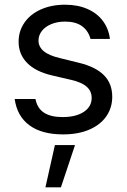

<svg xmlns="http://www.w3.org/2000/svg" viewBox="-20 -557 536 811"><path d="M254.9 -465.8Q222.7 -465.8 197 -455.3Q171.4 -444.8 157 -426.5Q142.6 -408.2 142.6 -385.7Q142.6 -359.4 164.8 -340.8Q187 -322.3 233.4 -311.5L312.5 -292Q383.8 -274.9 418.9 -239.5Q454.1 -204.1 454.1 -148.4Q454.1 -102.1 429.4 -66.2Q404.8 -30.3 357.9 -9.8Q311 10.7 246.1 10.7Q156.7 10.7 104.5 -27.6Q52.2 -65.9 42 -138.7H129.9Q137.2 -100.1 165.5 -81.3Q193.8 -62.5 244.1 -62.5Q300.8 -62.5 334 -84.5Q367.2 -106.4 367.2 -143.6Q367.2 -171.9 346.2 -190.7Q325.2 -209.5 280.3 -219.7L200.2 -238.3Q130.9 -254.4 94.7 -291Q58.6 -327.6 58.6 -380.9Q58.6 -425.8 83.3 -461.4Q107.9 -497.1 152.6 -517.1Q197.3 -537.1 254.9 -537.1Q308.6 -537.1 349.6 -519Q390.6 -501 414.8 -468.3Q439 -435.5 444.3 -392.6H362.3Q353 -427.2 326.4 -446.5Q299.8 -465.8 254.9 -465.8ZM211.9 55.7H296.9L237.3 234.4H171.9Z"/></svg>

Font: Pretendard
Style: Regular
Weight: 400
Designer: Base glyphs from Inter by Rasmus Andersson; Hangeul glyphs from Noto Sans CJK(Source Han Sans) by Jang Soo-young and Kan
Foundry: Kil Hyung-jin
Version: Version 1.309